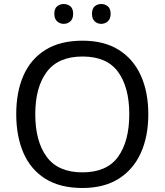

<svg xmlns="http://www.w3.org/2000/svg" viewBox="-20 -928 821 958"><path d="M720 -358Q720 -247 682.5 -164.5Q645 -82 572 -36Q499 10 391 10Q280 10 206.5 -36Q133 -82 97 -165Q61 -248 61 -359Q61 -469 97 -551Q133 -633 206.5 -679Q280 -725 392 -725Q499 -725 572 -679.5Q645 -634 682.5 -551.5Q720 -469 720 -358ZM156 -358Q156 -223 213 -145.5Q270 -68 391 -68Q513 -68 569 -145.5Q625 -223 625 -358Q625 -493 569 -569.5Q513 -646 392 -646Q271 -646 213.5 -569.5Q156 -493 156 -358ZM251 -859Q251 -885 265 -896.5Q279 -908 298 -908Q317 -908 331 -896.5Q345 -885 345 -859Q345 -834 331 -821.5Q317 -809 298 -809Q279 -809 265 -821.5Q251 -834 251 -859ZM439 -859Q439 -885 452.5 -896.5Q466 -908 485 -908Q504 -908 518 -896.5Q532 -885 532 -859Q532 -834 518 -821.5Q504 -809 485 -809Q466 -809 452.5 -821.5Q439 -834 439 -859Z"/></svg>

Font: Noto Sans Old North Arabian
Style: Regular
Weight: 400
Designer: Monotype Design Team
Foundry: Monotype Imaging Inc.
Version: Version 2.001; ttfautohint (v1.8.4.7-5d5b)